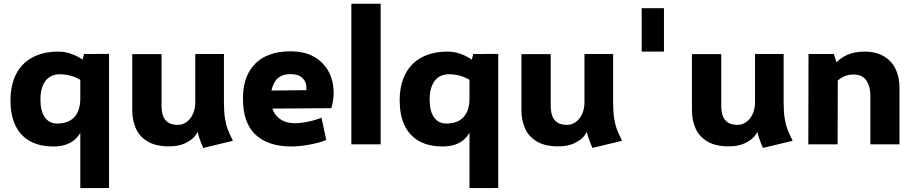

<svg xmlns="http://www.w3.org/2000/svg" viewBox="-20 -760 4816 1011"><path d="M262.2 11.2Q186 11.2 135.3 -18.3Q84.5 -47.9 59.8 -102.1Q35.2 -156.2 35.2 -230.5Q35.2 -312 64.9 -369.9Q94.7 -427.7 151.6 -458Q208.5 -488.3 288.6 -488.3Q331.1 -488.3 374.3 -469Q417.5 -449.7 453.6 -415L445.3 -303.7Q418 -335 378.7 -352.1Q339.4 -369.1 294.9 -369.1Q262.7 -369.1 239.7 -353.5Q216.8 -337.9 204.8 -308.1Q192.9 -278.3 192.9 -235.8Q192.9 -175.3 216.1 -142.3Q239.3 -109.4 281.7 -109.4Q321.3 -109.4 348.4 -125Q375.5 -140.6 389.2 -169.9Q402.8 -199.2 402.8 -240.7L432.1 -195.3Q432.1 -93.8 389.4 -41.3Q346.7 11.2 262.2 11.2ZM402.8 -392.6 422.4 -475.6 554.2 -476.1V230L402.8 230.5Z M869.6 10.7Q799.3 10.7 756.1 -15.9Q712.9 -42.5 694.6 -85.4Q676.3 -128.4 676.3 -179.7V-475.1H830.6V-204.6Q830.6 -175.3 837.4 -153.1Q844.2 -130.9 863 -116.7Q881.8 -102.5 916.5 -102.5Q942.4 -102.5 963.4 -118.2Q984.4 -133.8 996.3 -160.9Q1008.3 -188 1008.3 -220.7L1022.9 -77.6Q1022.9 -64.5 1006.1 -43.2Q989.3 -22 954.6 -5.6Q919.9 10.7 869.6 10.7ZM1050.3 19Q1008.3 -73.2 1008.3 -160.2L1159.2 -219.7Q1159.2 -170.4 1164.6 -137Q1169.9 -103.5 1178.7 -80.6Q1187.5 -57.6 1203.6 -24.4L1206.5 -18.6ZM1008.3 -160.2V-475.6H1159.2V-103Z M1513.2 11.2Q1392.6 11.2 1325.9 -50.5Q1259.3 -112.3 1259.3 -240.7Q1259.3 -320.8 1288.8 -376.7Q1318.4 -432.6 1374.3 -461.2Q1430.2 -489.7 1508.3 -489.7Q1603 -489.7 1659.2 -444.1Q1715.3 -398.4 1730.5 -329.1Q1745.6 -259.8 1724.6 -190.4L1314.9 -187.5L1319.3 -282.2L1592.8 -285.2Q1595.2 -307.6 1587.9 -326.7Q1580.6 -345.7 1561.3 -357.7Q1542 -369.6 1509.8 -369.6Q1455.6 -370.1 1430.7 -334.7Q1405.8 -299.3 1405.8 -240.2Q1405.8 -203.1 1419.9 -174.1Q1434.1 -145 1462.2 -128.2Q1490.2 -111.3 1530.3 -111.3Q1563 -111.3 1599.6 -118.7Q1636.2 -126 1672.9 -140.1L1697.8 -22.9Q1663.1 -8.3 1609.9 1.5Q1556.6 11.2 1513.2 11.2Z M1830.1 -740.2H1984.4V0H1830.1Z M2311.5 11.2Q2235.4 11.2 2184.6 -18.3Q2133.8 -47.9 2109.1 -102.1Q2084.5 -156.2 2084.5 -230.5Q2084.5 -312 2114.3 -369.9Q2144 -427.7 2200.9 -458Q2257.8 -488.3 2337.9 -488.3Q2380.4 -488.3 2423.6 -469Q2466.8 -449.7 2502.9 -415L2494.6 -303.7Q2467.3 -335 2428 -352.1Q2388.7 -369.1 2344.2 -369.1Q2312 -369.1 2289.1 -353.5Q2266.1 -337.9 2254.2 -308.1Q2242.2 -278.3 2242.2 -235.8Q2242.2 -175.3 2265.4 -142.3Q2288.6 -109.4 2331.1 -109.4Q2370.6 -109.4 2397.7 -125Q2424.8 -140.6 2438.5 -169.9Q2452.1 -199.2 2452.1 -240.7L2481.4 -195.3Q2481.4 -93.8 2438.7 -41.3Q2396 11.2 2311.5 11.2ZM2452.1 -392.6 2471.7 -475.6 2603.5 -476.1V230L2452.1 230.5Z M2918.9 10.7Q2848.6 10.7 2805.4 -15.9Q2762.2 -42.5 2743.9 -85.4Q2725.6 -128.4 2725.6 -179.7V-475.1H2879.9V-204.6Q2879.9 -175.3 2886.7 -153.1Q2893.6 -130.9 2912.4 -116.7Q2931.2 -102.5 2965.8 -102.5Q2991.7 -102.5 3012.7 -118.2Q3033.7 -133.8 3045.7 -160.9Q3057.6 -188 3057.6 -220.7L3072.3 -77.6Q3072.3 -64.5 3055.4 -43.2Q3038.6 -22 3003.9 -5.6Q2969.2 10.7 2918.9 10.7ZM3099.6 19Q3057.6 -73.2 3057.6 -160.2L3208.5 -219.7Q3208.5 -170.4 3213.9 -137Q3219.2 -103.5 3228 -80.6Q3236.8 -57.6 3252.9 -24.4L3255.9 -18.6ZM3057.6 -160.2V-475.6H3208.5V-103Z M3358.9 -716.8H3476.1V-488.3H3358.9Z M3816.9 10.7Q3746.6 10.7 3703.4 -15.9Q3660.2 -42.5 3641.8 -85.4Q3623.5 -128.4 3623.5 -179.7V-475.1H3777.8V-204.6Q3777.8 -175.3 3784.7 -153.1Q3791.5 -130.9 3810.3 -116.7Q3829.1 -102.5 3863.8 -102.5Q3889.6 -102.5 3910.6 -118.2Q3931.6 -133.8 3943.6 -160.9Q3955.6 -188 3955.6 -220.7L3970.2 -77.6Q3970.2 -64.5 3953.4 -43.2Q3936.5 -22 3901.9 -5.6Q3867.2 10.7 3816.9 10.7ZM3997.6 19Q3955.6 -73.2 3955.6 -160.2L4106.4 -219.7Q4106.4 -170.4 4111.8 -137Q4117.2 -103.5 4126 -80.6Q4134.8 -57.6 4150.9 -24.4L4153.8 -18.6ZM3955.6 -160.2V-475.6H4106.4V-103Z M4563 -255.9Q4563 -305.2 4541.8 -336.4Q4520.6 -367.7 4472.2 -367.7Q4435 -367.7 4403.5 -345.7Q4372.1 -323.7 4352.1 -283.7L4356.9 -397.5Q4416.4 -488.3 4531.2 -488.3Q4592 -488.3 4633.7 -463.9Q4675.4 -439.5 4695.9 -396.5Q4716.3 -353.5 4716.3 -297.9V0H4563ZM4237.3 -475.6H4370.6L4391.6 -409.7L4390.6 0H4236.3Z"/></svg>

Font: DavidDev Light
Style: Regular
Weight: 300
Designer: David.dev
Foundry: David.dev
Version: Version 1.001;FEAKit 1.0